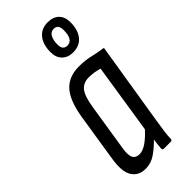

<svg xmlns="http://www.w3.org/2000/svg" viewBox="-235 -754 799 799"><g transform="rotate(-45 165.0 -354.0)"><path d="M97 6Q57 6 37 -24.5Q17 -55 28 -123L62 -339Q76 -421 109.5 -456.5Q143 -492 201 -492Q238 -492 267 -485Q296 -478 330 -473L273 -120Q266 -77 262.5 -51.5Q259 -26 259 -9Q259 0 250 0H210Q202 0 202 -9Q203 -19 204 -31Q205 -43 207 -56Q183 -31 156 -12.5Q129 6 97 6ZM122 -55Q142 -55 165.5 -71.5Q189 -88 211 -113L259 -422Q245 -426 229.5 -428.5Q214 -431 198 -431Q167 -431 149.5 -410Q132 -389 123 -333L90 -124Q84 -87 92 -71Q100 -55 122 -55ZM226 -550Q196 -550 178 -568Q160 -586 160 -617Q160 -662 181 -688Q202 -714 240 -714Q271 -714 289 -696.5Q307 -679 307 -647Q307 -602 286 -576Q265 -550 226 -550ZM229 -587Q264 -587 264 -644Q264 -677 238 -677Q221 -677 212 -661.5Q203 -646 203 -619Q203 -587 229 -587Z"/></g></svg>

Font: Sofia Sans Extra Condensed
Style: Italic
Weight: 400
Italic angle: -9°
Designer: Botio Nikoltchev, Ani Petrova
Foundry: lettersoup
Version: Version 4.101; ttfautohint (v1.8.4.7-5d5b)